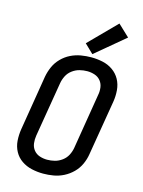

<svg xmlns="http://www.w3.org/2000/svg" viewBox="-143 -1065 862 1155"><g transform="rotate(15 288.0 -487.5)"><path d="M243 8Q274 8 306.5 2.5Q339 -3 369.5 -18.5Q400 -34 424.5 -58.5Q449 -83 463 -114Q477 -145 482 -177L539 -519Q545 -555 542 -591.5Q539 -628 522.5 -658Q506 -688 477.5 -708Q449 -728 414 -735.5Q379 -743 343 -743Q311 -743 278.5 -737.5Q246 -732 215.5 -717Q185 -702 160.5 -677Q136 -652 122.5 -621.5Q109 -591 103 -559L47 -217Q41 -180 43.5 -144Q46 -108 62.5 -77.5Q79 -47 107.5 -27.5Q136 -8 171 0Q206 8 243 8ZM244 -79Q220 -79 197.5 -86.5Q175 -94 160.5 -112Q146 -130 143 -154Q140 -178 144 -202L201 -544Q205 -568 216.5 -590.5Q228 -613 249 -628.5Q270 -644 293.5 -650Q317 -656 341 -656Q365 -656 387.5 -648.5Q410 -641 424.5 -623Q439 -605 442 -581Q445 -557 440 -533L384 -191Q380 -167 368.5 -144.5Q357 -122 336 -106.5Q315 -91 291.5 -85Q268 -79 244 -79ZM343 -763 525 -915 453 -983 288 -816Z"/></g></svg>

Font: Iosevka Sparkle Medium
Style: Italic
Weight: 500
Italic angle: -9°
Designer: Belleve Invis
Foundry: Belleve Invis
Version: Version 4.5.0; ttfautohint (v1.8.3)